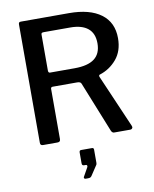

<svg xmlns="http://www.w3.org/2000/svg" viewBox="-103 -819 910 1136"><g transform="rotate(-10 352.0 -251.0)"><path d="M643 -13Q643 -8 639 -4Q635 0 629 0H532Q520 0 514 -14L392 -318Q388 -330 367 -330H221Q209 -330 209 -319V-18Q209 -8 204.5 -4Q200 0 190 0H105Q96 0 92 -4Q88 -8 88 -16V-727Q88 -735 91 -738.5Q94 -742 102 -742H391Q515 -742 583 -691.5Q651 -641 651 -546Q651 -469 609.5 -420Q568 -371 507 -352Q501 -350 503 -340L641 -21Q643 -15 643 -13ZM526 -537Q526 -597 489.5 -627Q453 -657 384 -657H225Q216 -657 212.5 -654.5Q209 -652 209 -645V-429Q209 -415 220 -415H367Q447 -415 486.5 -445Q526 -475 526 -537ZM310 227 338 177Q341 173 341 168Q341 160 332 160H324Q316 160 313 156.5Q310 153 310 145V81Q310 68 321 68H386Q397 68 397 79V160Q397 163 396 165Q395 167 395 169L354 231Q350 236 345.5 238Q341 240 332 240H317Q312 240 309.5 235.5Q307 231 310 227Z"/></g></svg>

Font: Libre Franklin Medium
Style: Regular
Weight: 500
Designer: Pablo Impallari, Rodrigo Fuenzalida
Foundry: Impallari Type
Version: Version 1.002; ttfautohint (v1.5)